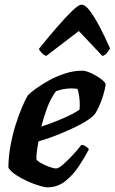

<svg xmlns="http://www.w3.org/2000/svg" viewBox="-20 -803 492 823"><path d="M183 0Q172 0 148.5 -7Q125 -14 98 -26Q71 -38 48.5 -53Q26 -68 16 -84Q16 -128 24.5 -175.5Q33 -223 46.5 -266.5Q60 -310 74.5 -343.5Q89 -377 99 -394Q109 -405 133 -422.5Q157 -440 189.5 -458Q222 -476 259 -488Q296 -500 333 -500Q348 -500 371.5 -489Q395 -478 413.5 -464Q432 -450 433 -441Q430 -420 422.5 -395Q415 -370 405 -348Q395 -326 386 -313Q368 -293 328 -271.5Q288 -250 239 -230Q190 -210 145 -197Q139 -164 137.5 -150Q136 -136 136 -120Q141 -112 157.5 -103Q174 -94 192 -87.5Q210 -81 221 -81Q231 -81 250 -97.5Q269 -114 290.5 -137Q312 -160 329 -182Q338 -182 348.5 -175Q359 -168 361 -163Q344 -130 319 -92Q294 -54 260.5 -27Q227 0 183 0ZM157 -260Q207 -277 250 -295.5Q293 -314 321 -333Q322 -344 322 -354Q322 -371 319.5 -389.5Q317 -408 312 -422Q305 -423 299 -423.5Q293 -424 286 -424Q251 -424 220 -412Q197 -381 182 -340.5Q167 -300 157 -260ZM178 -563Q168 -567 158.5 -576.5Q149 -586 147 -594Q189 -646 226 -688.5Q263 -731 290 -757Q317 -783 330 -783Q345 -783 364.5 -757.5Q384 -732 406.5 -689.5Q429 -647 452 -595Q446 -587 439 -577Q432 -567 419 -563L318 -670Z"/></svg>

Font: Texturina ExtraBold
Style: Italic
Weight: 800
Italic angle: -11°
Designer: Guillermo Torres Carreño
Foundry: Omnibus-Type
Version: Version 1.002; ttfautohint (v1.8.3)